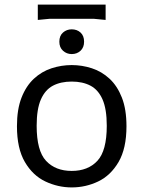

<svg xmlns="http://www.w3.org/2000/svg" viewBox="-20 -806 626 838"><path d="M293 12Q233 12 178 -14Q123 -40 88.5 -99Q54 -158 54 -255Q54 -329 74 -380Q94 -431 128 -462.5Q162 -494 205 -508Q248 -522 293 -522Q338 -522 381 -508Q424 -494 458 -462.5Q492 -431 512 -380Q532 -329 532 -255Q532 -158 497.5 -99Q463 -40 408.5 -14Q354 12 293 12ZM293 -60Q364 -60 405 -104Q446 -148 446 -257Q446 -330 427.5 -372Q409 -414 375 -432Q341 -450 293 -450Q245 -450 211 -432Q177 -414 158.5 -372Q140 -330 140 -257Q140 -148 181 -104Q222 -60 293 -60ZM293 -570Q271 -570 255 -584.5Q239 -599 239 -624Q239 -650 255 -664Q271 -678 293 -678Q316 -678 331.5 -664Q347 -650 347 -624Q347 -599 331.5 -584.5Q316 -570 293 -570ZM145 -786H441V-719L389 -724H197L145 -719Z"/></svg>

Font: AR One Sans
Style: Regular
Weight: 400
Designer: Niteesh Yadav
Foundry: Niteesh Yadav
Version: Version 1.001;gftools[0.9.33]